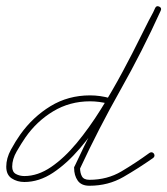

<svg xmlns="http://www.w3.org/2000/svg" viewBox="-21 -574 535 614"><path d="M327 -242Q296 -250 267 -250Q202 -250 149 -218Q96 -186 60 -134Q47 -115 32.5 -90Q18 -65 18 -41Q18 -24 30 -17.5Q42 -11 57 -11Q100 -11 142.5 -40Q185 -69 225 -117.5Q265 -166 301.5 -224.5Q338 -283 370.5 -343.5Q403 -404 429.5 -458Q456 -512 476 -548Q480 -557 488 -552Q497 -548 492 -540Q472 -501 444.5 -445.5Q417 -390 384 -328.5Q351 -267 313.5 -207.5Q276 -148 234.5 -99.5Q193 -51 148.5 -21.5Q104 8 57 8Q34 8 16.5 -3.5Q-1 -15 -1 -41Q-1 -68 14 -95.5Q29 -123 44 -144Q84 -200 140.5 -234.5Q197 -269 267 -269Q299 -269 331 -260Q341 -258 338 -249Q336 -239 327 -242ZM488 -553Q497 -549 493 -540Q434 -410 364 -286Q294 -162 234 -33Q234 -33 234 -35Q235 -37 235 -37Q235 -21 241 -10Q247 1 265 1Q322 1 367.5 -26Q413 -53 457 -85Q465 -90 471 -83Q476 -75 469 -69Q422 -36 373.5 -8Q325 20 265 20Q239 20 227.5 3.5Q216 -13 216 -37Q216 -37 216 -39Q216 -41 217 -41Q277 -170 347 -294Q417 -418 475 -548Q479 -557 488 -553Z"/></svg>

Font: FRB American Cursive Guidelines Extralight
Style: Italic
Weight: 200
Italic angle: -25°
Version: Version 2.0;Modular Font Editor K font №1